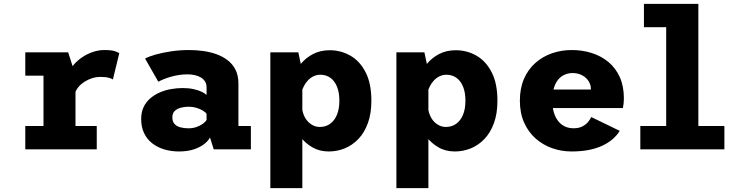

<svg xmlns="http://www.w3.org/2000/svg" viewBox="-20 -770 3790 990"><path d="M110.4 0V-120.3H204.3V-379.7H110.4V-500H331.6L369.3 -382.1V-120.3H478.9V0ZM366.6 -288.7 313.9 -316.7Q314.1 -351.1 326.4 -381Q338.6 -410.9 359.1 -435Q379.6 -459.1 405.9 -476.2Q432.1 -493.4 460.8 -502.7Q489.4 -512 517.1 -512Q555.9 -512 573.5 -505.7Q591.1 -499.4 595.1 -495.9L562.1 -360.3Q558.3 -363.9 542.3 -368.6Q526.3 -373.4 498.3 -373.4Q476.2 -373.4 455 -366.8Q433.8 -360.1 415.5 -348.4Q397.3 -336.6 384.4 -321.2Q371.6 -305.8 366.6 -288.7Z M902.7 11Q861.7 11 826.4 0.2Q791 -10.5 764.2 -31.6Q737.5 -52.8 722.7 -84Q707.9 -115.3 707.9 -156.3Q707.9 -191.2 720.4 -217.7Q732.9 -244.2 754.8 -262.9Q776.7 -281.6 804.1 -293.5Q831.6 -305.3 861.8 -310.6Q892.1 -316 921.6 -316Q953.1 -316 978.3 -310.4Q1003.6 -304.8 1020.8 -296.4Q1038 -288 1045.1 -280.1V-320.6Q1045.1 -336.9 1037.7 -349.1Q1030.3 -361.4 1017 -369.7Q1003.8 -378 985.9 -382.3Q968.1 -386.6 947.1 -386.6Q922.4 -386.6 900 -382.9Q877.6 -379.2 858.5 -373.5Q839.3 -367.9 823.4 -361.3Q807.6 -354.8 796.3 -348.6L728.1 -467.9Q747.2 -478.8 782.6 -488.8Q817.9 -498.7 862.8 -505.4Q907.6 -512 955.6 -512Q990.6 -512 1026.5 -507.2Q1062.3 -502.4 1095 -490.9Q1127.6 -479.4 1153.6 -459.6Q1179.5 -439.8 1194.4 -410.4Q1209.3 -380.9 1209.3 -339.5V-120.3H1273.6V0H1082L1062.7 -61.4Q1055.2 -45.3 1034.7 -28.6Q1014.2 -11.9 981.1 -0.4Q947.9 11 902.7 11ZM951.3 -108.4Q974.5 -108.4 994 -115.4Q1013.6 -122.4 1026.9 -132.5Q1040.2 -142.6 1045.1 -151.4V-182.6Q1039.9 -191.4 1026 -199.8Q1012.1 -208.2 993.1 -214Q974.1 -219.7 953.9 -219.7Q932.9 -219.7 913.3 -214.9Q893.7 -210 881.2 -198.2Q868.7 -186.4 868.7 -164.9Q868.7 -143.4 879.6 -131.1Q890.6 -118.9 909.4 -113.7Q928.3 -108.4 951.3 -108.4Z M1373.9 200V-500H1518.3L1538.9 -403.3V200ZM1675.3 11Q1627.2 11 1590.4 -10.5Q1553.6 -31.9 1528.6 -65Q1503.6 -98 1491 -133.8Q1478.4 -169.6 1478.4 -198.1L1537.3 -218.7Q1538.3 -198.1 1545.5 -179.4Q1552.6 -160.6 1565 -146.3Q1577.4 -132 1593.8 -123.7Q1610.1 -115.4 1629 -115.4Q1659.4 -115.4 1682.1 -131.6Q1704.9 -147.9 1717.4 -178.2Q1729.9 -208.6 1729.9 -251Q1729.9 -293.2 1717.7 -323Q1705.6 -352.9 1683.6 -368.7Q1661.6 -384.6 1632.1 -384.6Q1612.8 -384.6 1596.9 -376.9Q1580.9 -369.2 1568.4 -356.2Q1555.9 -343.3 1547.4 -326.9Q1538.9 -310.6 1534.3 -293.3L1480.6 -314.6Q1480.6 -342.9 1493.5 -376.7Q1506.4 -410.4 1531.6 -441.1Q1556.7 -471.8 1594.1 -491.4Q1631.4 -511 1680.3 -511Q1737.3 -511 1786.3 -483.2Q1835.3 -455.4 1865.1 -397.6Q1894.9 -339.9 1894.9 -251Q1894.9 -184.2 1876.8 -134.9Q1858.8 -85.6 1827.7 -53.2Q1796.6 -20.8 1757.4 -4.9Q1718.1 11 1675.3 11Z M2023.9 200V-500H2168.3L2188.9 -403.3V200ZM2325.3 11Q2277.2 11 2240.4 -10.5Q2203.6 -31.9 2178.6 -65Q2153.6 -98 2141 -133.8Q2128.4 -169.6 2128.4 -198.1L2187.3 -218.7Q2188.3 -198.1 2195.5 -179.4Q2202.6 -160.6 2215 -146.3Q2227.4 -132 2243.8 -123.7Q2260.1 -115.4 2279 -115.4Q2309.4 -115.4 2332.1 -131.6Q2354.9 -147.9 2367.4 -178.2Q2379.9 -208.6 2379.9 -251Q2379.9 -293.2 2367.7 -323Q2355.6 -352.9 2333.6 -368.7Q2311.6 -384.6 2282.1 -384.6Q2262.8 -384.6 2246.9 -376.9Q2230.9 -369.2 2218.4 -356.2Q2205.9 -343.3 2197.4 -326.9Q2188.9 -310.6 2184.3 -293.3L2130.6 -314.6Q2130.6 -342.9 2143.5 -376.7Q2156.4 -410.4 2181.6 -441.1Q2206.7 -471.8 2244.1 -491.4Q2281.4 -511 2330.3 -511Q2387.3 -511 2436.3 -483.2Q2485.3 -455.4 2515.1 -397.6Q2544.9 -339.9 2544.9 -251Q2544.9 -184.2 2526.8 -134.9Q2508.8 -85.6 2477.7 -53.2Q2446.6 -20.8 2407.4 -4.9Q2368.1 11 2325.3 11Z M2926.8 11Q2874.6 11 2826.6 -6Q2778.6 -23.1 2741.3 -56.2Q2704 -89.4 2682.3 -138.3Q2660.6 -187.2 2660.6 -251Q2660.6 -314.8 2681.8 -363.5Q2702.9 -412.2 2740.3 -445.3Q2777.6 -478.4 2825.9 -495.2Q2874.1 -512 2928.4 -512Q2982.7 -512 3031.2 -496.6Q3079.7 -481.3 3117 -450.5Q3154.3 -419.6 3175.6 -372.7Q3196.9 -325.7 3196.9 -262.5Q3196.9 -250.4 3195.5 -236.8Q3194.2 -223.2 3191.9 -212.9H2793.6V-308.3H3026.8Q3026.8 -309.4 3026.8 -310Q3026.8 -310.7 3026.8 -311.8Q3026.8 -332.8 3015.1 -351.4Q3003.4 -370 2982.1 -381.6Q2960.9 -393.3 2932.1 -393.3Q2910.8 -393.3 2891.8 -385.1Q2872.7 -376.9 2858.4 -359.9Q2844.1 -343 2836 -316.2Q2827.8 -289.4 2827.8 -252.3Q2827.8 -206.9 2841.2 -174.8Q2854.7 -142.7 2879.1 -125.6Q2903.6 -108.6 2937.1 -108.6Q2965.1 -108.6 2983.7 -118.5Q3002.3 -128.4 3013.1 -142Q3023.9 -155.6 3028.4 -166.6L3175.6 -95.3Q3160.4 -70.9 3137.5 -51.4Q3114.6 -32 3083.8 -17.9Q3053 -3.9 3013.8 3.6Q2974.6 11 2926.8 11Z M3281.7 0V-120.3H3415V-629.7H3300.3V-750H3580.9V-120.3H3715.1V0Z"/></svg>

Font: Trispace Thin
Style: Regular
Weight: 100
Designer: Tyler Finck
Foundry: Etcetera Type Company
Version: Version 1.210